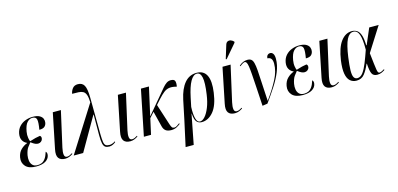

<svg xmlns="http://www.w3.org/2000/svg" viewBox="-85 -1373 4520 2178"><g transform="rotate(-15 2175.0 -283.5)"><path d="M184 10Q98 10 59.5 -32.5Q21 -75 32 -137Q42 -193 76.5 -226Q111 -259 151 -273V-276Q118 -290 100.5 -321Q83 -352 91 -399Q100 -448 129.5 -480.5Q159 -513 201 -529Q243 -545 287 -545Q340 -545 368 -529Q396 -513 405 -490Q414 -467 410 -445Q406 -417 387 -400Q368 -383 324 -383Q339 -467 331.5 -501Q324 -535 281 -535Q248 -535 220 -505Q192 -475 179 -401Q172 -361 178 -326Q184 -291 191 -285Q264 -309 312 -315Q318 -312 323 -303Q328 -294 325 -277Q322 -260 306.5 -247.5Q291 -235 271 -235Q255 -235 237 -242.5Q219 -250 189 -273Q173 -255 152 -225.5Q131 -196 120 -139Q114 -105 119 -73.5Q124 -42 144 -21.5Q164 -1 202 -1Q228 -1 251 -10.5Q274 -20 294 -47Q314 -74 329 -124Q337 -118 340.5 -107Q344 -96 341 -79Q334 -39 294.5 -14.5Q255 10 184 10Z M525 10Q470 10 447 -22Q424 -54 439 -125L523 -536H618L524 -119Q513 -70 517.5 -38.5Q522 -7 550 -7Q566 -7 582 -14.5Q598 -22 612 -31L615 -22Q595 -8 572.5 1Q550 10 525 10Z M625 0 963 -535Q961 -594 949.5 -624.5Q938 -655 916.5 -666.5Q895 -678 863.5 -679.5Q832 -681 789 -681Q794 -714 815.5 -742Q837 -770 879 -770Q931 -770 953 -729.5Q975 -689 976 -586L980 -152Q981 -93 986 -62.5Q991 -32 1006 -21.5Q1021 -11 1050 -11Q1065 -11 1083.5 -17.5Q1102 -24 1116 -35L1119 -26Q1105 -13 1085 -3.5Q1065 6 1044 6Q1015 6 997 -5Q979 -16 971 -49.5Q963 -83 963 -149L964 -391H961L736 0Z M1289 10Q1234 10 1211 -22Q1188 -54 1203 -125L1287 -536H1382L1288 -119Q1277 -70 1281.5 -38.5Q1286 -7 1314 -7Q1330 -7 1346 -14.5Q1362 -22 1376 -31L1379 -22Q1359 -8 1336.5 1Q1314 10 1289 10Z M1449 0 1558 -536H1652L1578 -204L1752 -411Q1786 -452 1810.5 -481Q1835 -510 1858 -525.5Q1881 -541 1908 -541Q1950 -541 1957.5 -516Q1965 -491 1957 -452Q1906 -466 1871 -461Q1836 -456 1805.5 -432Q1775 -408 1737 -366L1686 -309L1766 -61Q1775 -34 1783.5 -22.5Q1792 -11 1812 -11Q1826 -11 1842 -21.5Q1858 -32 1874 -44L1879 -36Q1864 -23 1836 -7.5Q1808 8 1771 8Q1729 8 1706 -9Q1683 -26 1674 -61L1628 -245L1574 -185L1533 0Z M1876 236 1942 -66 1989 -291Q2015 -413 2071 -479.5Q2127 -546 2213 -546Q2296 -546 2329.5 -478.5Q2363 -411 2344 -278Q2324 -131 2264.5 -60.5Q2205 10 2128 10Q2091 10 2068.5 -15.5Q2046 -41 2041 -114H2039L1971 236ZM2110 -2Q2139 -2 2169 -35.5Q2199 -69 2224 -131Q2249 -193 2261 -278Q2281 -415 2268 -475.5Q2255 -536 2214 -536Q2128 -536 2077 -293L2055 -188Q2051 -102 2064.5 -52Q2078 -2 2110 -2Z M2518 10Q2463 10 2440 -22Q2417 -54 2432 -125L2516 -536H2611L2517 -119Q2506 -70 2510.5 -38.5Q2515 -7 2543 -7Q2559 -7 2575 -14.5Q2591 -22 2605 -31L2608 -22Q2588 -8 2565.5 1Q2543 10 2518 10ZM2583 -606 2574 -610 2622 -766Q2630 -792 2647.5 -799.5Q2665 -807 2685 -800Q2705 -793 2720 -776L2718 -764Z M2840 9Q2832 -124 2826.5 -216.5Q2821 -309 2816.5 -369Q2812 -429 2806.5 -462.5Q2801 -496 2793 -509Q2785 -522 2772 -522Q2754 -522 2714 -489L2709 -497Q2755 -539 2808 -539Q2836 -539 2852.5 -526.5Q2869 -514 2877.5 -482Q2886 -450 2890.5 -393Q2895 -336 2899 -247.5Q2903 -159 2911 -33H2914Q2994 -144 3042.5 -237.5Q3091 -331 3091 -419Q3091 -496 3033 -496Q3033 -519 3045.5 -532.5Q3058 -546 3078 -546Q3098 -546 3111.5 -527Q3125 -508 3125 -467Q3125 -394 3094 -317.5Q3063 -241 3011.5 -162Q2960 -83 2900 0Z M3314 10Q3228 10 3189.5 -32.5Q3151 -75 3162 -137Q3172 -193 3206.5 -226Q3241 -259 3281 -273V-276Q3248 -290 3230.5 -321Q3213 -352 3221 -399Q3230 -448 3259.5 -480.5Q3289 -513 3331 -529Q3373 -545 3417 -545Q3470 -545 3498 -529Q3526 -513 3535 -490Q3544 -467 3540 -445Q3536 -417 3517 -400Q3498 -383 3454 -383Q3469 -467 3461.5 -501Q3454 -535 3411 -535Q3378 -535 3350 -505Q3322 -475 3309 -401Q3302 -361 3308 -326Q3314 -291 3321 -285Q3394 -309 3442 -315Q3448 -312 3453 -303Q3458 -294 3455 -277Q3452 -260 3436.5 -247.5Q3421 -235 3401 -235Q3385 -235 3367 -242.5Q3349 -250 3319 -273Q3303 -255 3282 -225.5Q3261 -196 3250 -139Q3244 -105 3249 -73.5Q3254 -42 3274 -21.5Q3294 -1 3332 -1Q3358 -1 3381 -10.5Q3404 -20 3424 -47Q3444 -74 3459 -124Q3467 -118 3470.5 -107Q3474 -96 3471 -79Q3464 -39 3424.5 -14.5Q3385 10 3314 10Z M3655 10Q3600 10 3577 -22Q3554 -54 3569 -125L3653 -536H3748L3654 -119Q3643 -70 3647.5 -38.5Q3652 -7 3680 -7Q3696 -7 3712 -14.5Q3728 -22 3742 -31L3745 -22Q3725 -8 3702.5 1Q3680 10 3655 10Z M3946 10Q3901 10 3870.5 -17Q3840 -44 3829.5 -102.5Q3819 -161 3832 -257Q3853 -403 3907 -475Q3961 -547 4037 -547Q4068 -547 4094 -531.5Q4120 -516 4136 -473.5Q4152 -431 4154 -349H4159L4239 -536H4350L4170 -252Q4179 -172 4184.5 -124Q4190 -76 4194.5 -51.5Q4199 -27 4205 -19Q4211 -11 4220 -11Q4233 -11 4250 -19.5Q4267 -28 4277 -35L4281 -26Q4265 -15 4243 -4.5Q4221 6 4190 6Q4145 6 4128.5 -27Q4112 -60 4107 -146H4103Q4074 -77 4039.5 -33.5Q4005 10 3946 10ZM3962 -15Q3999 -15 4027.5 -53Q4056 -91 4082 -156Q4108 -221 4136 -302Q4137 -424 4117.5 -480Q4098 -536 4051 -536Q4004 -536 3973 -475.5Q3942 -415 3922 -272Q3909 -177 3908 -120.5Q3907 -64 3920.5 -39.5Q3934 -15 3962 -15Z"/></g></svg>

Font: Noto Serif Display ExtraCondensed
Style: Italic
Weight: 400
Width: 2
Italic angle: -12°
Designer: Monotype Design Team
Foundry: Monotype Imaging Inc.
Version: Version 2.009